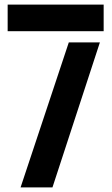

<svg xmlns="http://www.w3.org/2000/svg" viewBox="-20 -820 492 840"><path d="M13.5 -683.5V-800H433.5V-683.5ZM70 0 281 -634.5H417L209.5 0Z"/></svg>

Font: Big Shoulders Stencil Text ExtraBold
Style: Regular
Weight: 800
Designer: Patric King
Foundry: XO Type Co
Version: Version 1.000